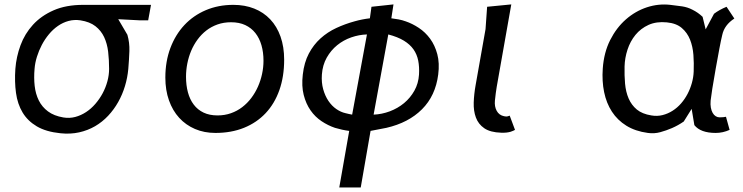

<svg xmlns="http://www.w3.org/2000/svg" viewBox="-20 -580 3290 850"><path d="M48 -275Q52 -328.5 70.8 -379.5Q89.5 -430.5 125.8 -470.2Q162 -510 217 -534.2Q272 -558.5 348.5 -558.5H648.5L636 -490H598.5L503.5 -495L544 -426Q554 -391.5 552.8 -354Q551.5 -316.5 548 -275Q544.5 -236 533.2 -198.8Q522 -161.5 503.2 -128.2Q484.5 -95 458.8 -67.5Q433 -40 400.8 -21.2Q368.5 -2.5 330.2 6Q292 14.5 248 10Q184 3.5 143.2 -20.5Q102.5 -44.5 80 -82Q57.5 -119.5 50.8 -168.8Q44 -218 48 -275ZM133 -275Q129.5 -235.5 133.5 -199.8Q137.5 -164 151.8 -135.2Q166 -106.5 192.5 -86.8Q219 -67 260.5 -60Q287.5 -55.5 313 -62.2Q338.5 -69 361 -83.8Q383.5 -98.5 402.2 -120.2Q421 -142 434.5 -167.2Q448 -192.5 455.5 -220.2Q463 -248 463 -275Q463 -314.5 458.8 -350.8Q454.5 -387 441 -415.8Q427.5 -444.5 402.5 -464Q377.5 -483.5 336 -490Q308.5 -494 283.5 -487.2Q258.5 -480.5 236.5 -465.2Q214.5 -450 196.5 -428.2Q178.5 -406.5 165.2 -381.2Q152 -356 143.5 -328.8Q135 -301.5 133 -275Z M933.5 8.5Q884 8.5 843.2 -9Q802.5 -26.5 773.2 -58.5Q744 -90.5 728 -135.8Q712 -181 712 -236.5Q712 -308 734.2 -367.2Q756.5 -426.5 796.2 -469Q836 -511.5 891.2 -535Q946.5 -558.5 1013 -558.5Q1064 -558.5 1105.5 -542Q1147 -525.5 1176.5 -494.2Q1206 -463 1222 -417.8Q1238 -372.5 1238 -315.5Q1238 -241 1216.8 -181Q1195.5 -121 1156 -79Q1116.5 -37 1060.2 -14.2Q1004 8.5 933.5 8.5ZM1146.5 -311Q1146.5 -348.5 1137.5 -379.8Q1128.5 -411 1110.5 -433.8Q1092.5 -456.5 1065.8 -469Q1039 -481.5 1003 -481.5Q970.5 -481.5 943 -471.8Q915.5 -462 893.5 -445Q871.5 -428 854.5 -404.8Q837.5 -381.5 826.2 -354.8Q815 -328 809.2 -298.5Q803.5 -269 803.5 -240Q803.5 -202.5 812 -171Q820.5 -139.5 837.8 -116.8Q855 -94 881.2 -81.5Q907.5 -69 943 -69Q975 -69 1002.5 -78.8Q1030 -88.5 1052.5 -105.8Q1075 -123 1092.5 -146.2Q1110 -169.5 1122 -196.5Q1134 -223.5 1140.2 -252.8Q1146.5 -282 1146.5 -311Z M1526 -0.5Q1510 -2.5 1494 -6Q1478 -9.5 1463 -14Q1432 -24.5 1403.5 -43.5Q1375 -62.5 1354.8 -91.5Q1334.5 -120.5 1324.5 -159.8Q1314.5 -199 1320.5 -250Q1326.5 -303.5 1347.2 -342.8Q1368 -382 1399 -410Q1430 -438 1468.8 -456Q1507.5 -474 1549.5 -485.5Q1583 -495 1617.5 -499L1624.5 -550L1722 -560.5L1712.5 -499Q1729 -497 1745 -494Q1761 -491 1776 -485.5Q1805.5 -475.5 1834.2 -456.5Q1863 -437.5 1884.2 -408.5Q1905.5 -379.5 1916 -340Q1926.5 -300.5 1920 -250Q1908 -156 1848.2 -96.2Q1788.5 -36.5 1690.5 -14L1620.5 -0.5L1577 250H1482ZM1634 -72.5Q1670.5 -74 1705.8 -87.2Q1741 -100.5 1768.8 -123.5Q1796.5 -146.5 1814.5 -178.5Q1832.5 -210.5 1835 -250Q1837 -283.5 1831.5 -311.5Q1826 -339.5 1810.5 -361.5Q1795 -383.5 1768 -400Q1741 -416.5 1699 -427.5ZM1509.5 -79Q1517 -77.5 1524.2 -75.5Q1531.5 -73.5 1539 -72.5L1604.5 -427.5Q1569.5 -426.5 1535 -414.5Q1500.5 -402.5 1472.8 -380Q1445 -357.5 1426.5 -324.8Q1408 -292 1405 -250Q1402.5 -214.5 1410.8 -185Q1419 -155.5 1434 -133.2Q1449 -111 1469 -97.2Q1489 -83.5 1509.5 -79Z M2129.5 -451 2136.5 -550 2243.5 -560.5 2179 -195.5Q2176.5 -182.5 2174.8 -167.2Q2173 -152 2171 -134.5Q2168.5 -108.5 2179 -89.2Q2189.5 -70 2211.5 -65.5Q2222 -63 2227.8 -65Q2233.5 -67 2236.5 -68L2260 -5Q2256.5 -3.5 2251.8 -1Q2247 1.5 2240 3.5Q2233 5.5 2222.8 6.8Q2212.5 8 2198.5 7.5Q2150.5 6 2124 -12.2Q2097.5 -30.5 2086.8 -59.8Q2076 -89 2077.2 -126.2Q2078.5 -163.5 2085.5 -202.5Z M3231 -498Q3187 -469.5 3177.5 -425.5Q3172 -403 3165 -366Q3158 -329 3148.5 -276Q3129.5 -168.5 3126 -134.5Q3124.5 -117 3127 -103.5Q3129.5 -90 3135 -80.2Q3140.5 -70.5 3148.5 -65.5Q3156.5 -60.5 3165.5 -60.5Q3176.5 -60.5 3182 -61.2Q3187.5 -62 3194 -63L3210 -5Q3180 8.5 3148.5 8.5Q3081.5 8.5 3054 -26L3042 -98L3007 -42Q2982.5 -25 2955 -13Q2929.5 -2 2903 5.2Q2876.5 12.5 2848 8.5Q2792.5 1 2753 -23.5Q2713.5 -48 2689 -85.8Q2664.5 -123.5 2654.5 -172.2Q2644.5 -221 2648.5 -276.5Q2653.5 -347.5 2681.2 -402.5Q2709 -457.5 2751 -494.2Q2793 -531 2844.2 -547.8Q2895.5 -564.5 2947.5 -558.5Q2975.5 -555.5 3000 -551.8Q3024.5 -548 3045.5 -537Q3058.5 -530.5 3069.5 -522.8Q3080.5 -515 3090.5 -505.5L3104 -450L3141 -519Q3152 -527.5 3165.8 -535.2Q3179.5 -543 3196.5 -550ZM3051 -263Q3052.5 -300 3049.8 -337Q3047 -374 3034.8 -404.8Q3022.5 -435.5 2998.2 -456.2Q2974 -477 2932 -481Q2886 -485.5 2851.2 -469.8Q2816.5 -454 2793.2 -425.5Q2770 -397 2758 -360.2Q2746 -323.5 2745 -286Q2744 -246 2747.2 -209.5Q2750.5 -173 2763 -144Q2775.5 -115 2799.2 -95.2Q2823 -75.5 2863.5 -69Q2889.5 -64.5 2913.2 -70.5Q2937 -76.5 2957.8 -89.8Q2978.5 -103 2995.2 -122.2Q3012 -141.5 3024 -164.5Q3036 -187.5 3043 -212.8Q3050 -238 3051 -263Z"/></svg>

Font: B612 Mono
Style: Italic
Weight: 400
Italic angle: -10°
Version: Version 1.005